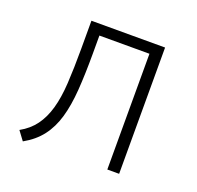

<svg xmlns="http://www.w3.org/2000/svg" viewBox="-95 -593 720 703"><g transform="rotate(20 264.5 -241.5)"><path d="M62 9 36 -26Q72 -46 94 -76Q116 -106 128 -148Q140 -190 143.5 -248Q147 -306 147 -382V-492H434V0H388V-451H193V-381Q193 -300 188.5 -238Q184 -176 170.5 -129.5Q157 -83 131 -49Q105 -15 62 9Z"/></g></svg>

Font: Nunito Sans 7pt Condensed ExtraLight
Style: Regular
Weight: 250
Width: 3
Designer: Vernon Adams
Foundry: Vernon Adams
Version: Version 3.101;gftools[0.9.27]